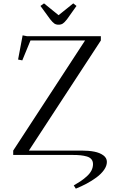

<svg xmlns="http://www.w3.org/2000/svg" viewBox="-20 -916 672 1135"><path d="M58.1 0V-25.9L482.9 -676.8H160.2L111.8 -559.1L86.9 -564L113.8 -707L139.2 -702.1H576.2V-676.8L150.9 -25.9H461.9Q504.9 -25.9 537.4 -19.5Q569.8 -13.2 590.8 2.2Q611.8 17.6 611.8 41Q611.8 64.5 595 88.4Q578.1 112.3 550.3 132.8Q522.5 153.3 491.7 169.7Q460.9 186 428.2 199.2L416 180.2Q440.4 166 457 154.8Q473.6 143.6 492.2 127.2Q510.7 110.8 520.3 92.5Q529.8 74.2 529.8 54.2Q529.8 37.1 520.5 25.6Q511.2 14.2 493.2 9Q475.1 3.9 456.1 2Q437 0 410.2 0ZM219.2 -880.9 240.2 -896 326.2 -826.2 413.1 -896 432.1 -880.9 376 -801.8Q361.3 -783.2 351.1 -776.6Q340.8 -770 326.2 -770Q311.5 -770 301.5 -776.6Q291.5 -783.2 276.9 -801.8Z"/></svg>

Font: Dehuti
Style: Book
Weight: 400
Version: Version 1.2